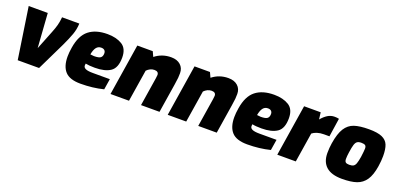

<svg xmlns="http://www.w3.org/2000/svg" viewBox="-4 -1217 3870 1892"><g transform="rotate(20 1931.5 -270.5)"><path d="M75 -539H275L300 -179L379 -378Q398 -425 408 -462.5Q418 -500 422 -547H603Q601 -487 580.5 -430Q560 -373 524 -297L380 0H156Z M605 -203Q605 -245 614 -299Q635 -431 707 -488Q779 -545 901 -545Q993 -545 1054 -508Q1115 -471 1115 -376Q1115 -268 1057.5 -229Q1000 -190 894 -190Q832 -190 797 -198Q795 -186 795 -178Q795 -156 819 -145.5Q843 -135 894 -135H1073L1055 -22Q943 6 815 6Q702 6 653.5 -47Q605 -100 605 -203ZM935 -355Q935 -375 923 -386.5Q911 -398 888 -398Q856 -398 837 -373.5Q818 -349 809 -299Q835 -295 848 -295Q900 -295 917.5 -309.5Q935 -324 935 -355Z M1214 -539H1376L1400 -487Q1473 -545 1569 -545Q1631 -545 1667 -512.5Q1703 -480 1703 -427Q1703 -402 1701 -377.5Q1699 -353 1691 -304L1643 0H1449L1496 -298Q1500 -323 1500 -334Q1500 -371 1455 -371Q1433 -371 1412.5 -361Q1392 -351 1376 -334L1323 0H1129Z M1814 -539H1976L2000 -487Q2073 -545 2169 -545Q2231 -545 2267 -512.5Q2303 -480 2303 -427Q2303 -402 2301 -377.5Q2299 -353 2291 -304L2243 0H2049L2096 -298Q2100 -323 2100 -334Q2100 -371 2055 -371Q2033 -371 2012.5 -361Q1992 -351 1976 -334L1923 0H1729Z M2353 -203Q2353 -245 2362 -299Q2383 -431 2455 -488Q2527 -545 2649 -545Q2741 -545 2802 -508Q2863 -471 2863 -376Q2863 -268 2805.5 -229Q2748 -190 2642 -190Q2580 -190 2545 -198Q2543 -186 2543 -178Q2543 -156 2567 -145.5Q2591 -135 2642 -135H2821L2803 -22Q2691 6 2563 6Q2450 6 2401.5 -47Q2353 -100 2353 -203ZM2683 -355Q2683 -375 2671 -386.5Q2659 -398 2636 -398Q2604 -398 2585 -373.5Q2566 -349 2557 -299Q2583 -295 2596 -295Q2648 -295 2665.5 -309.5Q2683 -324 2683 -355Z M2963 -539H3137L3146 -467Q3176 -503 3209 -524Q3242 -545 3282 -545Q3309 -545 3328 -540L3299 -346H3241Q3202 -346 3171 -336Q3140 -326 3121 -310L3072 0H2878Z M3336 -185Q3336 -239 3344 -289Q3361 -396 3396 -451Q3431 -506 3488.5 -525.5Q3546 -545 3643 -545Q3733 -545 3780.5 -524Q3828 -503 3845.5 -460Q3863 -417 3863 -344Q3863 -294 3854 -235Q3839 -138 3803.5 -86Q3768 -34 3709.5 -14Q3651 6 3557 6Q3446 6 3391 -43Q3336 -92 3336 -185ZM3661 -262Q3670 -330 3670 -353Q3670 -376 3658 -385Q3646 -394 3618 -394Q3589 -394 3574 -383.5Q3559 -373 3550.5 -346Q3542 -319 3534 -262Q3528 -222 3528 -194Q3528 -169 3539 -159Q3550 -149 3577 -149Q3606 -149 3621 -158Q3636 -167 3644.5 -190.5Q3653 -214 3661 -262Z"/></g></svg>

Font: Exo Black
Style: Italic
Weight: 900
Italic angle: -9°
Designer: Natanael Gama
Foundry: Natanael Gama
Version: Version 1.500; ttfautohint (v1.6)